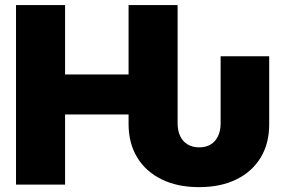

<svg xmlns="http://www.w3.org/2000/svg" viewBox="-20 -748 1159 778"><path d="M786.6 10.3Q699.2 10.3 635 -21.2Q570.8 -52.7 535.9 -110.1Q501 -167.5 501 -246.1V-284.2H243.7V0H44.9V-727.5H243.7V-446.3H501V-727.5H699.7V-248.5Q699.7 -218.3 710.2 -196.3Q720.7 -174.3 740.5 -162.6Q760.3 -150.9 787.1 -150.9Q814.5 -150.9 833.7 -162.6Q853 -174.3 863.5 -196.3Q874 -218.3 874 -248.5V-520H1070.8V-246.1Q1071.3 -167.5 1036.6 -110.1Q1002 -52.7 938.2 -21.2Q874.5 10.3 786.6 10.3Z"/></svg>

Font: Inter 18pt Black
Style: Regular
Weight: 900
Designer: Rasmus Andersson
Foundry: rsms
Version: Version 4.001;git-66647c0bb